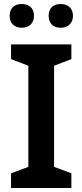

<svg xmlns="http://www.w3.org/2000/svg" viewBox="-20 -935 410 955"><path d="M28 -856C28 -816 55 -797 88 -797C121 -797 149 -816 149 -856C149 -898 121 -915 88 -915C55 -915 28 -898 28 -856ZM222 -856C222 -816 248 -797 282 -797C314 -797 343 -816 343 -856C343 -898 314 -915 282 -915C248 -915 222 -898 222 -856ZM335 0V-73L249 -105V-608L335 -641V-714H35V-641L121 -608V-105L35 -73V0Z"/></svg>

Font: Noto Sans Tai Tham SemiBold
Style: Regular
Weight: 600
Designer: Monotype Design Team 2013. Revised by David WIlliams 2020
Foundry: Monotype Imaging Inc.
Version: Version 2.002